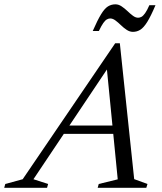

<svg xmlns="http://www.w3.org/2000/svg" viewBox="-88 -890 768 910"><path d="M184 -255.5 197.5 -295H514L500.5 -255.5ZM548 -41 611 -18 605.5 0H375L380 -18L470 -40L415 -599H444.5L70.5 -40.5L140 -18L135 0H-68L-63 -18L19.5 -40.5L458 -685H480ZM649 -865.5Q627 -813.5 610 -786.2Q593 -759 577 -749Q561 -739 542 -739Q527 -739 512.5 -748.5Q498 -758 485 -770.8Q472 -783.5 459.2 -793Q446.5 -802.5 434.5 -802.5Q426.5 -802.5 418.5 -798Q410.5 -793.5 401.5 -780.8Q392.5 -768 380.5 -743H351.5Q374 -794.5 390.8 -822Q407.5 -849.5 423.5 -859.5Q439.5 -869.5 459 -869.5Q474 -869.5 488.2 -860Q502.5 -850.5 515.8 -837.8Q529 -825 541.8 -815.5Q554.5 -806 566.5 -806Q574.5 -806 582.5 -810.2Q590.5 -814.5 599.8 -827.5Q609 -840.5 620 -865.5Z"/></svg>

Font: Newsreader 24pt
Style: Italic
Weight: 400
Italic angle: -17°
Designer: Hugues Gentile
Foundry: Production Type
Version: Version 1.003